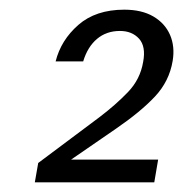

<svg xmlns="http://www.w3.org/2000/svg" viewBox="-20 -729 379 397"><path d="M52 -352 59 -392 186 -487Q219 -512 244.5 -538.5Q270 -565 276 -601Q282 -633 267.5 -649Q253 -665 228 -665Q200 -665 180.5 -648.5Q161 -632 152 -602H95Q106 -646 142 -677.5Q178 -709 237 -709Q273 -709 297 -695Q321 -681 331.5 -657Q342 -633 337 -603Q330 -561 300.5 -529.5Q271 -498 220 -463L127 -399H307L299 -352Z"/></svg>

Font: DM Sans 16pt Light
Style: Italic
Weight: 300
Italic angle: -10°
Version: Version 4.004;gftools[0.9.30]